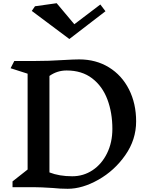

<svg xmlns="http://www.w3.org/2000/svg" viewBox="-20 -1166 935 1196"><path d="M828 -410Q828 -296 760.5 -199.5Q693 -103 593 -46.5Q493 10 402 10Q354 10 309 5Q232 0 191 0H58V-36L152 -110V-707L46 -741L69 -786H190Q284 -786 374 -792Q442 -796 473 -796Q578 -796 658.5 -746.5Q739 -697 783.5 -609Q828 -521 828 -410ZM680 -363Q680 -464 649 -546.5Q618 -629 554 -678Q490 -727 395 -727Q336 -727 288 -693V-92Q349 -68 430 -68Q500 -68 557 -106Q614 -144 647 -211.5Q680 -279 680 -363ZM412 -923 178 -1098 198 -1127 333 -1146 443 -1015 605 -1138 637 -1096Z"/></svg>

Font: InknutAntiqua
Style: Medium
Weight: 500
Designer: Claus Eggers Srensen
Foundry: Claus Eggers Srensen
Version: Version 1.000; ttfautohint (v1.2) -l 7 -r 28 -G 50 -x 13 -D 